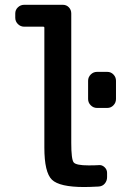

<svg xmlns="http://www.w3.org/2000/svg" viewBox="-20 -750 540 780"><path d="M374 -458H416Q430.7 -458 440.9 -447.3Q451.2 -436.5 451.2 -421.9V-347.7Q451.2 -333 440.9 -322.3Q430.7 -311.5 416 -311.5H374Q359.4 -311.5 348.6 -322.3Q337.9 -333 337.9 -347.7V-421.9Q337.9 -436.5 348.6 -447.3Q359.4 -458 374 -458ZM78.1 -641.6Q63.5 -641.6 52.7 -652.3Q42 -663.1 42 -677.7V-695.3Q42 -710 52.7 -720.2Q63.5 -730.5 78.1 -730.5H235.4Q250 -730.5 259.8 -720.2Q269.5 -710 269.5 -695.3V-169.9Q269.5 -102.5 279.3 -90.3Q289.1 -78.1 339.8 -78.1Q366.2 -78.1 379.9 -79.1Q393.6 -81.1 404.3 -71.3Q415 -61.5 415 -47.9V-30.3Q415 -15.6 405.8 -4.4Q396.5 6.8 380.9 7.8Q342.8 9.8 322.3 9.8Q221.7 9.8 190.9 -20Q160.2 -49.8 160.2 -150.4V-637.7Q160.2 -641.6 155.3 -641.6Z"/></svg>

Font: Rounded-L Mgen+ 1m medium
Style: Regular
Weight: 500
Designer: [Source Han Sans]
Ryoko NISHIZUKA  (kana & ideographs); Paul D. Hunt (Latin, Greek & Cyrillic); Wenlong ZHANG  (bopomofo
Version: Version 1.059.20150602